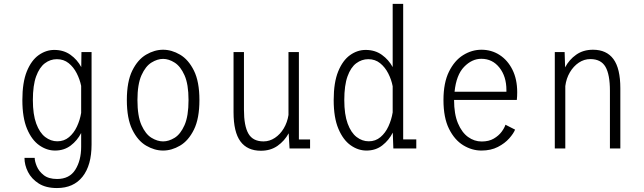

<svg xmlns="http://www.w3.org/2000/svg" viewBox="-20 -770 3340 996"><path d="M265.5 11Q222.5 11 183.5 -16.5Q144.5 -44 120.2 -101.8Q96 -159.5 96 -251Q96 -342.5 119.2 -399.8Q142.5 -457 180.5 -484Q218.5 -511 261.5 -511Q310 -511 345.5 -485.8Q381 -460.5 401.5 -422L402.5 -500H455V-20.5Q455 87.5 408.2 146.5Q361.5 205.5 275.5 205.5Q218 205.5 180.8 181.8Q143.5 158 125.2 122Q107 86 107 49H160Q160 66.5 170.8 92.5Q181.5 118.5 206.8 138.5Q232 158.5 276 158.5Q340.5 158.5 370.8 110.2Q401 62 401 -8.5V-80Q381 -41 346.8 -15Q312.5 11 265.5 11ZM150.5 -251Q150.5 -176 168 -128.8Q185.5 -81.5 214.5 -59.2Q243.5 -37 277.5 -37Q312.5 -37 338 -58.5Q363.5 -80 379.2 -113.8Q395 -147.5 401 -184.5V-324.5Q394 -358.5 377.8 -390.2Q361.5 -422 336 -442.5Q310.5 -463 275 -463Q241 -463 212.8 -441.8Q184.5 -420.5 167.5 -374Q150.5 -327.5 150.5 -251Z M826 11Q781.5 11 738 -14.5Q694.5 -40 666.2 -97.5Q638 -155 638 -251Q638 -346.5 666.2 -403.8Q694.5 -461 738 -486.5Q781.5 -512 826 -512Q870.5 -512 914 -486.5Q957.5 -461 986 -403.8Q1014.5 -346.5 1014.5 -251Q1014.5 -155 986 -97.5Q957.5 -40 914 -14.5Q870.5 11 826 11ZM826 -36.5Q855.5 -36.5 886 -55.2Q916.5 -74 937.2 -120.8Q958 -167.5 958 -251Q958 -333 937.2 -379.5Q916.5 -426 886 -445.2Q855.5 -464.5 826 -464.5Q796.5 -464.5 765.8 -445.5Q735 -426.5 714 -379.8Q693 -333 693 -251Q693 -167.5 714 -120.8Q735 -74 765.8 -55.2Q796.5 -36.5 826 -36.5Z M1333.5 12Q1263 12 1227.2 -36.5Q1191.5 -85 1191.5 -188V-500H1245.5V-201Q1245.5 -116.5 1268.8 -76.5Q1292 -36.5 1347 -36.5Q1378.5 -36.5 1406 -54.8Q1433.5 -73 1452 -104Q1470.5 -135 1476.5 -173.5V-500H1530.5V-46.5H1588.5V0H1482L1477.5 -78.5Q1456 -39 1419.8 -13.5Q1383.5 12 1333.5 12Z M1881 11Q1837.5 11 1798.8 -16.5Q1760 -44 1735.5 -101.8Q1711 -159.5 1711 -251Q1711 -342.5 1734.5 -399.8Q1758 -457 1795.8 -484Q1833.5 -511 1877 -511Q1925.5 -511 1961 -485.5Q1996.5 -460 2017 -422V-750H2071.5V-47H2139.5V0H2020.5L2017.5 -82Q1997.5 -42.5 1963.2 -15.8Q1929 11 1881 11ZM1766 -251Q1766 -176 1783.5 -128.8Q1801 -81.5 1830 -59.2Q1859 -37 1893 -37Q1928 -37 1953.8 -58.8Q1979.5 -80.5 1995.2 -115Q2011 -149.5 2017 -187V-322.5Q2010.5 -357 1994 -389.2Q1977.5 -421.5 1951.8 -442.2Q1926 -463 1890.5 -463Q1856.5 -463 1828 -441.8Q1799.5 -420.5 1782.8 -374Q1766 -327.5 1766 -251Z M2477.5 11Q2428 11 2383 -16.5Q2338 -44 2309.2 -101.8Q2280.5 -159.5 2280.5 -251Q2280.5 -340.5 2309 -398.2Q2337.5 -456 2382.5 -484Q2427.5 -512 2477.5 -512Q2529.5 -512 2571.5 -485Q2613.5 -458 2638.2 -408.5Q2663 -359 2663 -291.5Q2663 -270 2661 -251.5H2335.5V-251Q2335.5 -178.5 2355.5 -130.8Q2375.5 -83 2408 -59.5Q2440.5 -36 2478.5 -36Q2516 -36 2541.5 -51Q2567 -66 2582 -86.2Q2597 -106.5 2602 -123L2652 -97.5Q2644 -77.5 2621.5 -52Q2599 -26.5 2562.8 -7.8Q2526.5 11 2477.5 11ZM2477 -465Q2428 -465 2387.5 -423.2Q2347 -381.5 2338 -294H2607V-303Q2607 -373.5 2570.8 -419.2Q2534.5 -465 2477 -465Z M2858 0V-500H2909L2911.5 -420.5Q2932.5 -460.5 2969 -486.2Q3005.5 -512 3056 -512Q3126.5 -512 3162.2 -463.5Q3198 -415 3198 -312V0H3144V-299Q3144 -383.5 3120.8 -423.5Q3097.5 -463.5 3042.5 -463.5Q3010 -463.5 2982.5 -445Q2955 -426.5 2936.2 -394.8Q2917.5 -363 2912.5 -323.5V0Z"/></svg>

Font: Trispace SemiCondensed ExtraLight
Style: Regular
Weight: 200
Width: 4
Designer: Tyler Finck
Foundry: Etcetera Type Company
Version: Version 1.210; ttfautohint (v1.8.3)